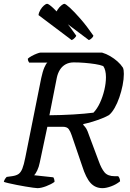

<svg xmlns="http://www.w3.org/2000/svg" viewBox="-30 -977 677 997"><path d="M164.4 0Q158.6 0 141.4 -2.4Q124.2 -4.8 101.9 -8.5Q79.5 -12.3 57 -16.7Q34.5 -21.1 16.2 -25.4Q-2.1 -29.6 -10.1 -32.6Q-8.1 -42.3 -2.7 -49.5Q2.8 -56.8 4.5 -58.3L33.5 -62.3Q54.4 -65.3 66.2 -73.4Q78 -81.6 86 -101.3Q94 -121 101.5 -159.4L184.1 -571.6Q191.4 -606 200.5 -627Q209.6 -648 216.4 -652H121.4Q118.4 -656 116.5 -660.9Q114.6 -665.8 114.6 -672.4Q121.4 -678.9 134.6 -686.2Q147.9 -693.5 161.6 -698.7Q175.2 -704 181.2 -704H499.6Q521.9 -697.5 542.3 -685.4Q562.8 -673.4 579.8 -658.3Q596.9 -643.2 608.2 -625.8Q610.6 -620.6 611.9 -612.5Q613.1 -604.4 613.1 -593.1Q613.1 -565.9 606.7 -534Q600.3 -502 589.7 -471.3Q579.1 -440.5 565.1 -416.2Q551.1 -391.9 535.9 -379.4Q522.4 -371.4 499.7 -362.3Q477 -353.2 451.6 -345.4Q426.2 -337.6 402.6 -332.9L402.4 -328.3Q412.7 -318.3 418.8 -307.8Q424.8 -297.4 432.9 -273.1L482.8 -139.8Q496 -102.5 512.7 -82.2Q529.5 -62 565.8 -62H583.8Q588.8 -56.7 591.2 -49.3Q593.5 -41.9 593.5 -35.5Q573 -18.8 547 -9.4Q520.9 0 502.4 0Q465 0 440.6 -26.5Q416.2 -53 396.7 -115L342 -275.1Q335.7 -294.4 326.9 -306.5Q318 -318.7 295.8 -318.7H215.9L176.6 -133.5Q171.9 -109.7 163.4 -92.1Q154.9 -74.6 147.5 -67L246.6 -56.3Q248.6 -54.5 250.9 -47.9Q253.1 -41.3 253.1 -32.6Q236.1 -20.1 209.5 -10Q182.9 0 164.4 0ZM226.6 -378.5Q288.6 -379 350.2 -382.6Q411.9 -386.3 455.4 -392Q474.6 -412 489.1 -443.2Q503.5 -474.5 511.9 -510Q520.2 -545.4 520.2 -576.3Q520.2 -594.7 516.6 -609.6Q513 -624.4 506 -633.9Q489.4 -640.4 464 -644.3Q438.6 -648.2 409.8 -650.6Q381 -653 352.9 -653Q329.4 -653 311.2 -643.2Q293.1 -633.4 281.5 -615.3Q270 -597.1 265 -573.1ZM431.5 -768.8 258.9 -898.6Q260.7 -913.7 269.3 -927Q278 -940.4 288.5 -948.8Q299.1 -957.2 303.9 -957.2Q310.6 -957.2 333.1 -936.7Q355.6 -916.1 387.8 -879.3Q420 -842.5 455.1 -791.6Q453.9 -785.6 446 -778.3Q438 -771 431.5 -768.8ZM342.3 -768.8 170 -898.6Q171.7 -912.7 179.8 -926Q187.8 -939.4 198 -948.3Q208.1 -957.2 214.9 -957.2Q222.5 -957.2 245.7 -935.9Q269 -914.6 300.9 -877.4Q332.8 -840.2 366 -791.6Q365 -787.3 357.6 -779.7Q350.3 -772 342.3 -768.8Z"/></svg>

Font: Texturina Medium
Style: Italic
Weight: 500
Italic angle: -11°
Designer: Guillermo Torres Carreño
Foundry: Omnibus-Type
Version: Version 1.002